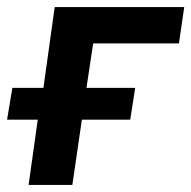

<svg xmlns="http://www.w3.org/2000/svg" viewBox="-23 -524 542 544"><path d="M58 0 84 -185H-3L12 -275H100L132 -504H499L484 -401H241L222 -275H360L346 -185H209L182 0Z"/></svg>

Font: Nunitoga
Style: Bold Italic
Weight: 700
Italic angle: -9°
Designer: Vernon Adams
Foundry: Vernon Adams
Version: Version 1.0